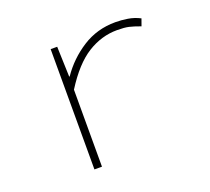

<svg xmlns="http://www.w3.org/2000/svg" viewBox="-91 -603 783 717"><g transform="rotate(-20 300.0 -245.0)"><path d="M170 0V-478H196L200 -358H202Q241 -415 299.5 -452.5Q358 -490 431 -490Q454 -490 479.5 -486Q505 -482 528 -470L518 -442Q491 -452 473.5 -456Q456 -460 427 -460Q365 -460 309 -425Q253 -390 200 -306V0Z"/></g></svg>

Font: Source Code Pro ExtraLight ExtraLight
Style: Regular
Weight: 250
Monospace: yes
Version: Version 1.018;hotconv 1.0.116;makeotfexe 2.5.65601